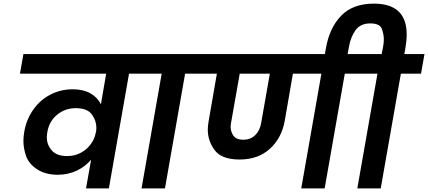

<svg xmlns="http://www.w3.org/2000/svg" viewBox="-20 -1038 2359 1058"><path d="M820 -740 801 -632H691L580 0H454L482 -158Q449 -119 401.5 -97Q354 -75 298 -75Q230 -75 184 -105.5Q138 -136 123.5 -179Q109 -222 109 -261Q109 -286 114 -314Q126 -381 163.5 -434Q201 -487 257.5 -516.5Q314 -546 381 -546Q438 -546 477.5 -524Q517 -502 536 -463L565 -632H90L109 -740ZM350 -178Q393 -178 427 -197Q461 -216 482 -246Q503 -276 508 -309L509 -310Q511 -323 511 -335Q511 -373 486 -407.5Q461 -442 397 -442Q339 -442 295 -406Q251 -370 241 -311Q238 -295 238 -281Q238 -241 265 -209.5Q292 -178 350 -178Z M760 0 871 -632H760L779 -740H1130L1111 -632H1000L889 0Z M1991 -632H1880L1769 0H1640L1751 -632H1594L1549 -372Q1532 -277 1467 -218Q1402 -159 1301 -159Q1201 -159 1163 -210.5Q1125 -262 1125 -323Q1125 -346 1130 -372L1175 -632H1069L1088 -740H2010ZM1467 -632H1301L1253 -360Q1251 -349 1251 -338Q1251 -312 1266.5 -290Q1282 -268 1321 -268Q1360 -268 1386 -293Q1412 -318 1419 -360Z M2319 -740 2300 -632H2189L2078 0H1949L2060 -632H1949L1968 -740H2083L2091 -780Q2095 -802 2095 -821Q2095 -849 2084 -879Q2073 -909 2020 -909Q1966 -909 1939 -871.5Q1912 -834 1903 -780L1890 -711H1765L1776 -773Q1796 -886 1860.5 -952Q1925 -1018 2040 -1018Q2221 -1018 2221 -848Q2221 -814 2214 -773L2208 -740Z"/></svg>

Font: Fz Poppins SemBd
Style: Italic
Weight: 600
Italic angle: -10°
Designer: Ninad Kale (Devanagari), Jonny Pinhorn (Latin)
Foundry: Indian Type Foundry
Version: Vit hóa bi Vntype.Com & FontZin.Com